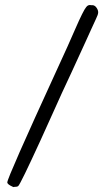

<svg xmlns="http://www.w3.org/2000/svg" viewBox="-20 -734 431 784"><path d="M31.2 28.3Q9.8 18.6 9.8 10.7Q9.8 -7.8 211.9 -448.2Q260.7 -553.7 287.1 -615.2Q320.3 -691.4 332 -705.1Q339.8 -715.8 352.5 -712.9Q354.5 -712.9 358.4 -712.9Q368.2 -711.9 375 -701.2Q380.9 -692.4 380.9 -683.6Q380.9 -674.8 372.1 -657.2Q368.2 -649.4 350.6 -610.4Q339.8 -586.9 332 -569.3Q304.7 -509.8 272.5 -439.5Q231.4 -352.5 196.3 -273.4Q172.9 -221.7 145.5 -161.1Q64.5 15.6 54.7 25.4Q50.8 29.3 37.1 29.3Q37.1 31.2 31.2 28.3Z"/></svg>

Font: otype
Style: Regular
Weight: 400
Designer: ironsmith
Version: 4